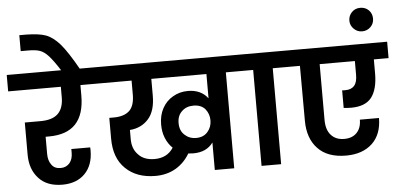

<svg xmlns="http://www.w3.org/2000/svg" viewBox="-82 -1122 2627 1260"><g transform="rotate(-5 1232.0 -492.0)"><path d="M220 -314C220 -314 220 -314 220 -314C377 -314 455 -397 455 -563C455 -563 455 -632 455 -632C455 -632 553 -632 553 -632C553 -632 553 -740 553 -740C553 -740 -21 -740 -21 -740C-21 -740 -21 -632 -21 -632C-21 -632 326 -632 326 -632C326 -632 326 -563 326 -563C326 -563 326 -563 326 -563C326 -516 314 -480 290 -456C265 -431 226 -419 173 -419C173 -419 70 -419 70 -419C70 -419 70 -207 70 -207C70 -207 70 -207 70 -207C70 -143 88 -91 125 -51C161 -11 213 9 281 9C281 9 281 9 281 9C344 9 394 -10 430 -47C466 -84 484 -135 484 -198C484 -198 484 -198 484 -198C484 -206 484 -213 483 -219C483 -219 359 -219 359 -219C359 -219 359 -194 359 -194C359 -194 359 -194 359 -194C359 -166 352 -144 338 -127C323 -110 304 -101 279 -101C279 -101 279 -101 279 -101C252 -101 232 -110 219 -129C205 -147 198 -171 198 -201C198 -201 198 -314 198 -314C198 -314 220 -314 220 -314Z M462 -736C462 -736 462 -736 462 -736C418 -814 381 -871 350 -907C319 -942 288 -965 257 -976C226 -987 183 -992 130 -993C130 -993 84 -993 84 -993C84 -993 84 -888 84 -888C84 -888 133 -888 133 -888C133 -888 133 -888 133 -888C166 -888 192 -885 211 -878C230 -871 248 -858 267 -837C286 -816 310 -783 340 -736C340 -736 462 -736 462 -736Z M532 -740C532 -740 532 -632 532 -632C532 -632 792 -632 792 -632C792 -632 792 -539 792 -539C792 -539 792 -539 792 -539C792 -490 780 -454 757 -433C734 -412 700 -401 655 -401C655 -401 625 -401 625 -401C625 -401 625 -264 625 -264C625 -264 625 -264 625 -264C625 -179 649 -113 698 -66C746 -19 812 5 895 5C895 5 895 5 895 5C946 5 991 -7 1030 -30C1068 -53 1098 -84 1121 -123C1121 -123 1121 -123 1121 -123C1136 -122 1147 -121 1154 -121C1154 -121 1154 -121 1154 -121C1213 -121 1256 -141 1285 -181C1285 -181 1285 0 1285 0C1285 0 1413 0 1413 0C1413 0 1413 -632 1413 -632C1413 -632 1524 -632 1524 -632C1524 -632 1524 -740 1524 -740C1524 -740 532 -740 532 -740ZM898 -106C898 -106 898 -106 898 -106C853 -106 817 -119 792 -146C766 -172 753 -206 753 -249C753 -249 753 -310 753 -310C753 -310 753 -310 753 -310C804 -314 845 -334 876 -369C907 -404 922 -455 922 -522C922 -522 922 -632 922 -632C922 -632 1285 -632 1285 -632C1285 -632 1285 -472 1285 -472C1285 -472 1285 -472 1285 -472C1255 -512 1211 -532 1154 -532C1154 -532 1154 -532 1154 -532C1117 -532 1084 -523 1055 -506C1025 -489 1002 -465 985 -434C968 -403 960 -367 960 -328C960 -328 960 -328 960 -328C960 -295 965 -266 976 -239C987 -212 1002 -189 1022 -170C1022 -170 1022 -170 1022 -170C995 -127 953 -106 898 -106ZM1182 -220C1182 -220 1182 -220 1182 -220C1151 -220 1126 -230 1106 -249C1085 -268 1075 -294 1075 -328C1075 -328 1075 -328 1075 -328C1075 -360 1085 -386 1106 -405C1126 -424 1151 -433 1182 -433C1182 -433 1182 -433 1182 -433C1215 -433 1241 -423 1259 -402C1276 -381 1285 -356 1285 -327C1285 -327 1285 -327 1285 -327C1285 -298 1276 -273 1258 -252C1240 -231 1215 -220 1182 -220Z M1722 0C1722 0 1722 -632 1722 -632C1722 -632 1833 -632 1833 -632C1833 -632 1833 -740 1833 -740C1833 -740 1482 -740 1482 -740C1482 -740 1482 -632 1482 -632C1482 -632 1593 -632 1593 -632C1593 -632 1593 0 1593 0C1593 0 1722 0 1722 0Z M2485 -740C2485 -740 1791 -740 1791 -740C1791 -740 1791 -632 1791 -632C1791 -632 1901 -632 1901 -632C1901 -632 1902 -271 1902 -271C1902 -271 1902 -271 1902 -271C1902 -194 1923 -132 1966 -87C2008 -42 2070 -19 2152 -19C2152 -19 2152 -19 2152 -19C2225 -19 2282 -39 2325 -79C2367 -119 2388 -175 2388 -246C2388 -246 2262 -246 2262 -246C2262 -246 2262 -246 2262 -246C2262 -209 2252 -181 2232 -160C2212 -139 2184 -129 2149 -129C2149 -129 2149 -129 2149 -129C2112 -129 2083 -141 2062 -165C2041 -188 2031 -222 2031 -266C2031 -266 2031 -632 2031 -632C2031 -632 2263 -632 2263 -632C2263 -632 2263 -543 2263 -543C2263 -543 2263 -543 2263 -543C2263 -510 2257 -486 2244 -471C2231 -455 2211 -447 2184 -447C2184 -447 2184 -447 2184 -447C2175 -447 2168 -447 2163 -448C2163 -448 2163 -332 2163 -332C2163 -332 2163 -332 2163 -332C2180 -330 2197 -329 2212 -329C2212 -329 2212 -329 2212 -329C2275 -329 2320 -347 2347 -382C2374 -417 2388 -470 2388 -539C2388 -539 2388 -632 2388 -632C2388 -632 2485 -632 2485 -632C2485 -632 2485 -740 2485 -740Z M2406 -899C2406 -899 2406 -899 2406 -899C2406 -921 2399 -940 2384 -955C2369 -970 2350 -977 2328 -977C2328 -977 2328 -977 2328 -977C2306 -977 2288 -970 2273 -955C2258 -940 2250 -921 2250 -899C2250 -899 2250 -899 2250 -899C2250 -878 2258 -860 2273 -845C2288 -830 2306 -822 2328 -822C2328 -822 2328 -822 2328 -822C2350 -822 2369 -830 2384 -845C2399 -860 2406 -878 2406 -899Z"/></g></svg>

Font: Girnar Poppins
Style: SemiBold
Weight: 500
Designer: Ninad Kale (Devanagari), Jonny Pinhorn (Latin)
Foundry: Indian Type Foundry
Version: ""